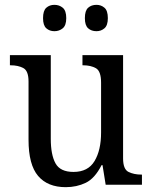

<svg xmlns="http://www.w3.org/2000/svg" viewBox="-20 -764 629 794"><path d="M252 10Q177 10 137.5 -36.5Q98 -83 98 -186V-427Q98 -471 76.5 -482.5Q55 -494 24 -494H21V-536H190V-190Q190 -124 209.5 -88.5Q229 -53 284 -53Q344 -53 371 -98Q398 -143 398 -216V-422Q398 -470 376.5 -482Q355 -494 324 -494H321V-536H489V-109Q489 -64 511.5 -53Q534 -42 564 -42H567V0H417L404 -81H400Q372 -26 334.5 -8Q297 10 252 10ZM379 -635Q358 -635 344.5 -647Q331 -659 331 -689Q331 -720 344.5 -732Q358 -744 379 -744Q398 -744 412 -732Q426 -720 426 -689Q426 -659 412 -647Q398 -635 379 -635ZM205 -635Q185 -635 171.5 -647Q158 -659 158 -689Q158 -720 171.5 -732Q185 -744 205 -744Q225 -744 239.5 -732Q254 -720 254 -689Q254 -659 239.5 -647Q225 -635 205 -635Z"/></svg>

Font: Noto Serif Khmer SemiCondensed
Style: Regular
Weight: 400
Width: 4
Designer: Danh Hong and the Monotype Design Team
Foundry: Monotype Imaging Inc.
Version: Version 2.004; ttfautohint (v1.8.4.7-5d5b)